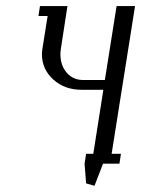

<svg xmlns="http://www.w3.org/2000/svg" viewBox="-20 -532 459 624"><path d="M105 -480 109.9 -512.2H199.2L178.2 -376Q176.3 -362.3 176.3 -356.4Q176.3 -319.8 196.8 -295.9Q217.3 -272 250 -272H320.8L358.9 -512.2H418.9L342.8 -32.2H373L368.2 0H314.9L287.1 71.8L259.8 64L254.9 0L259.8 -32.2H283.2L315.9 -240.2H245.1Q189.9 -240.2 153.1 -273.7Q116.2 -307.1 116.2 -356.4Q116.2 -362.3 118.2 -376L134.8 -480Z"/></svg>

Font: Gawaa
Style: Italic
Weight: 400
Designer: T. Christopher White
Version: Version 1.0